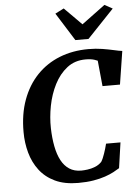

<svg xmlns="http://www.w3.org/2000/svg" viewBox="-64 -1044 786 1101"><g transform="rotate(-5 329.0 -494.0)"><path d="M341.5 8Q263 8 208.2 -18Q153.5 -44 119.5 -88.8Q85.5 -133.5 69.8 -190.5Q54 -247.5 54 -309.5Q53.5 -412.5 83.5 -494.5Q113.5 -576.5 168.5 -634Q223.5 -691.5 299.2 -721.5Q375 -751.5 465.5 -751.5Q508 -751.5 545.2 -745.5Q582.5 -739.5 611.5 -732.8Q640.5 -726 658.5 -724L628.5 -533H528L513.5 -680.5Q505.5 -684 495.8 -687.2Q486 -690.5 473.5 -692.2Q461 -694 444.5 -694Q382 -694 337.5 -659.2Q293 -624.5 264.5 -568.5Q236 -512.5 223.2 -446.5Q210.5 -380.5 212 -318.5Q213.5 -260.5 222.8 -213Q232 -165.5 250 -131.8Q268 -98 296.2 -79.5Q324.5 -61 364.5 -61Q379.5 -61 400.8 -63.8Q422 -66.5 444 -75Q466 -83.5 482.5 -100.5Q488.5 -110 493.5 -121.8Q498.5 -133.5 503 -146.8Q507.5 -160 511.8 -174.2Q516 -188.5 519.5 -202.5H602.5L581.5 -56Q567.5 -47 546.8 -36Q526 -25 497 -15Q468 -5 429.5 1.5Q391 8 341.5 8ZM396 -809.5 295 -970.5 345 -996Q370 -971 395 -946Q420 -921 444.5 -896Q478.5 -921 512 -946Q545.5 -971 579.5 -996L625 -971L471.5 -809.5Z"/></g></svg>

Font: Merriweather 20pt
Style: Bold Italic
Weight: 700
Italic angle: -7.8°
Version: Version 2.101